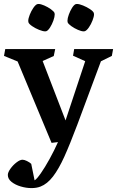

<svg xmlns="http://www.w3.org/2000/svg" viewBox="-37 -714 596 978"><path d="M539.1 -463.9 532.7 -429.2 477.1 -401.9 356.9 -79.1Q318.8 22 290.5 84.5Q262.2 147 232.9 185.1Q203.6 223.1 169.4 236.3Q149.4 244.1 123.5 244.1Q96.7 244.1 68.6 235.8Q40.5 227.5 21.7 212.4Q2.9 197.3 2.9 177.2Q2.9 164.1 16.1 145.5Q29.3 127 47.1 113.3Q64.9 99.6 77.6 99.6Q86.9 99.6 100.3 106.2Q113.8 112.8 122.1 120.6L139.2 204.6Q149.9 198.7 170.9 168.7Q191.9 138.7 215.6 95.7Q239.3 52.7 258.3 9.8L225.6 13.7L52.7 -400.9L-16.6 -429.2L-10.3 -463.9H244.1L236.8 -428.7L180.2 -403.3L296.9 -100.6L397 -402.3L335 -430.2L340.8 -463.9ZM106.9 -607.4Q106.9 -619.6 114.5 -638.9Q122.1 -658.2 132.8 -673.8Q143.6 -689.5 152.8 -692.9Q155.8 -693.8 159.2 -693.8Q170.4 -693.8 188.5 -686Q206.5 -678.2 221.9 -667.2Q237.3 -656.2 240.7 -647.9Q241.7 -644 241.7 -640.6Q241.7 -628.4 234.9 -609.1Q228 -589.8 218 -574.2Q208 -558.6 199.2 -555.2Q196.3 -554.2 193.4 -554.2Q181.6 -554.2 162.1 -562Q142.6 -569.8 126.7 -580.8Q110.8 -591.8 107.9 -600.1Q106.9 -602.1 106.9 -607.4ZM306.6 -607.9Q306.6 -620.6 313.5 -639.6Q320.3 -658.7 330.1 -674.1Q339.8 -689.5 348.6 -692.9Q352.5 -693.8 355 -693.8Q366.7 -693.8 386 -686Q405.3 -678.2 421.4 -667.5Q437.5 -656.7 440.9 -647.9Q441.9 -644 441.9 -641.1Q441.9 -629.4 434.3 -609.9Q426.8 -590.3 415.8 -574.5Q404.8 -558.6 395.5 -555.2Q391.6 -554.2 389.6 -554.2Q377.9 -554.2 359.9 -562Q341.8 -569.8 326.4 -580.8Q311 -591.8 307.6 -600.1Q306.6 -604 306.6 -607.9Z"/></svg>

Font: Vesper Libre Medium
Style: Regular
Weight: 500
Designer: Robert Keller & Kimya Gandhi
Foundry: Mota Italic
Version: Version 1.058